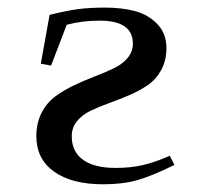

<svg xmlns="http://www.w3.org/2000/svg" viewBox="-20 -476 516 503"><path d="M75.2 -119.1Q75.2 -153.8 89.1 -180.7Q103 -207.5 125.5 -223.9Q147.9 -240.2 174.8 -252.9Q201.7 -265.6 228.5 -275.9Q255.4 -286.1 277.8 -296.9Q300.3 -307.6 314.2 -324Q328.1 -340.3 328.1 -361.8Q328.1 -421.9 241.2 -421.9Q194.3 -421.9 154.8 -411.1L113.8 -304.2L86.9 -309.1L109.9 -437Q152.8 -447.8 183.3 -451.9Q213.9 -456.1 254.9 -456.1Q299.8 -456.1 334.2 -446.8Q368.7 -437.5 392.3 -412.8Q416 -388.2 416 -350.1Q416 -317.4 402.3 -292.5Q388.7 -267.6 366.7 -252.7Q344.7 -237.8 318.4 -226.6Q292 -215.3 265.6 -205.8Q239.3 -196.3 217.3 -185.8Q195.3 -175.3 181.6 -158.4Q168 -141.6 168 -119.1Q168 -78.6 197.5 -57.4Q227.1 -36.1 282.2 -36.1Q323.2 -36.1 355.2 -43.7Q387.2 -51.3 424.8 -67.9L437 -43.9Q378.4 -15.1 340.3 -4.2Q302.2 6.8 250 6.8Q168 6.8 121.6 -26.4Q75.2 -59.6 75.2 -119.1Z"/></svg>

Font: Dehuti
Style: Bold
Weight: 700
Version: Version 1.2